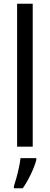

<svg xmlns="http://www.w3.org/2000/svg" viewBox="-20 -780 264 1021"><path d="M154 0H71V-760H154ZM173 71Q164 105 143.5 147.5Q123 190 101 221H54V210Q60 192 67.5 165Q75 138 81 109.5Q87 81 89 61H173Z"/></svg>

Font: Noto Sans Myanmar Condensed
Style: Regular
Weight: 400
Width: 3
Designer: Monotype Design Team
Foundry: Monotype Imaging Inc.
Version: Version 2.107; ttfautohint (v1.8.4.7-5d5b)